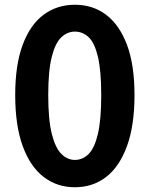

<svg xmlns="http://www.w3.org/2000/svg" viewBox="-20 -774 630 808"><path d="M295 14Q220 14 163.5 -29.5Q107 -73 75.5 -159.5Q44 -246 44 -374Q44 -501 75.5 -585.5Q107 -670 163.5 -712Q220 -754 295 -754Q371 -754 427 -711.5Q483 -669 514.5 -585Q546 -501 546 -374Q546 -246 514.5 -159.5Q483 -73 427 -29.5Q371 14 295 14ZM295 -101Q328 -101 353 -126Q378 -151 392 -210.5Q406 -270 406 -374Q406 -477 392 -535.5Q378 -594 353 -617.5Q328 -641 295 -641Q264 -641 238.5 -617.5Q213 -594 198 -535.5Q183 -477 183 -374Q183 -270 198 -210.5Q213 -151 238.5 -126Q264 -101 295 -101Z"/></svg>

Font: Noto Sans SC
Style: Bold
Weight: 700
Designer: Ryoko NISHIZUKA  (kana, bopomofo & ideographs); Paul D. Hunt (Latin, Greek & Cyrillic); Sandoll Communications , Soo-you
Foundry: Adobe
Version: Version 2.004-H2;hotconv 1.0.118;makeotfexe 2.5.65603